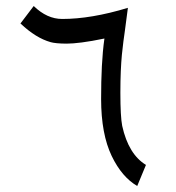

<svg xmlns="http://www.w3.org/2000/svg" viewBox="-20 -570 585 638"><path d="M92 -550 48 -492C83 -459 116 -439 148 -430C158 -427 177 -425 202 -425C227 -425 270 -430 327 -442C319 -386 316 -319 316 -241C316 -163 328 -100 351 -52C374 -4 403 29 436 48L465 -22C427 -45 400 -88 386 -152C382 -173 380 -209 380 -262C380 -315 382 -356 385 -388C388 -420 392 -446 395 -468C398 -490 401 -514 405 -544C323 -519 250 -507 187 -507C153 -507 122 -521 92 -550Z"/></svg>

Font: Iranian Sans 
Style: Regular
Weight: 400
Designer: Hooman Mehr, Hadi Navid in Neviseh Pardaz Co. Ltd. (http://nevisa.com)
Foundry: http://font-store.ir
Version: 5.0.0 build 1/7/1393